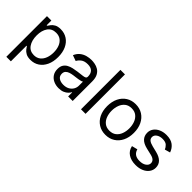

<svg xmlns="http://www.w3.org/2000/svg" viewBox="13 -1513 2505 2505"><g transform="rotate(45 1265.0 -261.0)"><path d="M76.7 204.5V-545.5H157.7V-458.8H167.6Q176.8 -473 193.4 -495.2Q209.9 -517.4 240.9 -535Q272 -552.6 325.3 -552.6Q394.2 -552.6 446.7 -518.1Q499.3 -483.7 528.8 -420.5Q558.2 -357.2 558.2 -271.3Q558.2 -184.7 528.8 -121.3Q499.3 -57.9 447.1 -23.3Q394.9 11.4 326.7 11.4Q274.1 11.4 242.5 -6.2Q210.9 -23.8 193.9 -46.3Q176.8 -68.9 167.6 -83.8H160.5V204.5ZM159.1 -272.7Q159.1 -180 199.4 -122Q239.7 -63.9 315.3 -63.9Q367.9 -63.9 403.2 -91.8Q438.6 -119.7 456.5 -167.1Q474.4 -214.5 474.4 -272.7Q474.4 -330.3 456.9 -376.6Q439.3 -422.9 403.9 -450.1Q368.6 -477.3 315.3 -477.3Q238.6 -477.3 198.9 -420.8Q159.1 -364.3 159.1 -272.7Z M846.6 12.8Q794.7 12.8 752.5 -6.9Q710.2 -26.6 685.4 -64.1Q660.5 -101.6 660.5 -154.8Q660.5 -201.7 679 -231Q697.4 -260.3 728.3 -277Q759.2 -293.7 796.7 -302Q834.2 -310.4 872.2 -315.3Q921.9 -321.7 952.9 -325.1Q984 -328.5 998.4 -336.6Q1012.8 -344.8 1012.8 -365.1V-367.9Q1012.8 -420.5 984.2 -449.6Q955.6 -478.7 897.7 -478.7Q837.7 -478.7 803.6 -452.4Q769.5 -426.1 755.7 -396.3L676.1 -424.7Q697.4 -474.4 733.1 -502.3Q768.8 -530.2 811.3 -541.4Q853.7 -552.6 894.9 -552.6Q921.2 -552.6 955.4 -546.3Q989.7 -540.1 1021.8 -521Q1054 -501.8 1075.3 -463.1Q1096.6 -424.4 1096.6 -359.4V0H1012.8V-73.9H1008.5Q1000 -56.1 980.1 -35.9Q960.2 -15.6 927.2 -1.4Q894.2 12.8 846.6 12.8ZM859.4 -62.5Q909.1 -62.5 943.4 -82Q977.6 -101.6 995.2 -132.5Q1012.8 -163.4 1012.8 -197.4V-274.1Q1007.5 -267.8 989.5 -262.6Q971.6 -257.5 948.3 -253.7Q925.1 -250 903.2 -247.3Q881.4 -244.7 867.9 -242.9Q835.2 -238.6 807 -229.2Q778.8 -219.8 761.5 -201.2Q744.3 -182.5 744.3 -150.6Q744.3 -106.9 776.8 -84.7Q809.3 -62.5 859.4 -62.5Z M1333.8 -727.3V0H1250V-727.3Z M1708.8 11.4Q1634.9 11.4 1579.4 -23.8Q1523.8 -58.9 1492.7 -122.2Q1461.6 -185.4 1461.6 -269.9Q1461.6 -355.1 1492.7 -418.7Q1523.8 -482.2 1579.4 -517.4Q1634.9 -552.6 1708.8 -552.6Q1782.7 -552.6 1838.2 -517.4Q1893.8 -482.2 1924.9 -418.7Q1956 -355.1 1956 -269.9Q1956 -185.4 1924.9 -122.2Q1893.8 -58.9 1838.2 -23.8Q1782.7 11.4 1708.8 11.4ZM1708.8 -63.9Q1764.9 -63.9 1801.1 -92.7Q1837.4 -121.4 1854.8 -168.3Q1872.2 -215.2 1872.2 -269.9Q1872.2 -324.6 1854.8 -371.8Q1837.4 -419 1801.1 -448.2Q1764.9 -477.3 1708.8 -477.3Q1652.7 -477.3 1616.5 -448.2Q1580.3 -419 1562.9 -371.8Q1545.5 -324.6 1545.5 -269.9Q1545.5 -215.2 1562.9 -168.3Q1580.3 -121.4 1616.5 -92.7Q1652.7 -63.9 1708.8 -63.9Z M2470.2 -423.3 2394.9 -402Q2383.9 -430.4 2358 -455.3Q2332 -480.1 2277 -480.1Q2226.9 -480.1 2193.7 -457.2Q2160.5 -434.3 2160.5 -399.1Q2160.5 -367.9 2183.2 -349.8Q2206 -331.7 2254.3 -319.6L2335.2 -299.7Q2480.1 -264.2 2480.1 -152Q2480.1 -105.1 2453.3 -68.2Q2426.5 -31.2 2378.6 -9.9Q2330.6 11.4 2267 11.4Q2183.6 11.4 2128.9 -24.9Q2074.2 -61.1 2059.7 -130.7L2139.2 -150.6Q2161.6 -62.5 2265.6 -62.5Q2324.2 -62.5 2358.8 -87.5Q2393.5 -112.6 2393.5 -147.7Q2393.5 -205.6 2312.5 -224.4L2221.6 -245.7Q2146.7 -263.5 2111.7 -301Q2076.7 -338.4 2076.7 -394.9Q2076.7 -441.1 2102.8 -476.6Q2128.9 -512.1 2174.2 -532.3Q2219.5 -552.6 2277 -552.6Q2358 -552.6 2404.3 -517Q2450.6 -481.5 2470.2 -423.3Z"/></g></svg>

Font: Inter UI
Style: Regular
Weight: 400
Designer: Rasmus Andersson
Foundry: rsms
Version: 3.2;8d6f07862